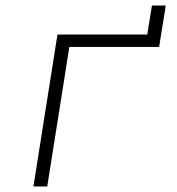

<svg xmlns="http://www.w3.org/2000/svg" viewBox="-20 -675 640 695"><path d="M101 0 188 -550H513L530 -655H580L556 -505H231L151 0Z"/></svg>

Font: JetBrains Mono Thin
Style: Italic
Weight: 100
Italic angle: -9°
Monospace: yes
Designer: Philipp Nurullin, Konstantin Bulenkov
Foundry: JetBrains
Version: Version 2.305; ttfautohint (v1.8.4.7-5d5b)